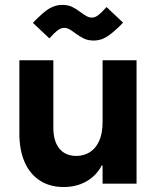

<svg xmlns="http://www.w3.org/2000/svg" viewBox="-20 -750 637 784"><path d="M537.6 0H398.9V-503.9H537.6ZM291.5 -113.3Q321.8 -113.3 346.2 -128.2Q370.6 -143.1 384.8 -174.1Q398.9 -205.1 398.9 -252L414.6 -158.2V-74.7H383.3L414.6 -158.2Q414.6 -107.4 392.3 -68.6Q370.1 -29.8 330.6 -8.1Q291 13.7 240.2 13.7Q183.6 13.7 142.8 -12.7Q102.1 -39.1 80.6 -88.1Q59.1 -137.2 59.1 -205.1V-503.9H197.8V-228.5Q197.8 -173.3 222.4 -143.3Q247.1 -113.3 291.5 -113.3ZM286.1 -615.2Q272 -626 262.2 -631.1Q252.4 -636.2 241.7 -636.2Q229.5 -636.2 216.3 -626.7Q203.1 -617.2 181.6 -593.3L114.3 -656.7Q119.1 -661.6 123.8 -666.5Q128.4 -671.4 132.8 -675.3Q153.8 -695.8 168.7 -706.8Q183.6 -717.8 200 -723.9Q216.3 -730 234.4 -730Q257.3 -730 273.9 -722.2Q290.5 -714.4 310.5 -699.2Q325.2 -688.5 335 -683.3Q344.7 -678.2 355 -678.2Q368.2 -678.2 381.1 -688Q394 -697.8 415 -721.2L482.4 -657.7Q478 -652.8 473.6 -648.4Q469.2 -644 464.4 -639.2Q443.4 -619.6 428.2 -608.2Q413.1 -596.7 397 -590.6Q380.9 -584.5 362.3 -584.5Q339.4 -584.5 322.8 -592.5Q306.2 -600.6 286.1 -615.2Z"/></svg>

Font: Wanted Sans Variable
Style: Regular
Weight: 400
Designer: Original Design by Kil Hyung-jin and Kang Hanbin, Wanted Lab, Inc; Hangeul from Source Han Sans by Jang Soo-young and Ka
Foundry: Wanted Lab, Inc.
Version: Version 1.003;Glyphs 3.2 (3227)